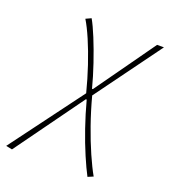

<svg xmlns="http://www.w3.org/2000/svg" viewBox="-211 -584 772 870"><g transform="rotate(20 175.5 -149.0)"><path d="M-54 192 -84 186 175 -162Q159 -225 138.5 -286Q118 -347 96.5 -397Q75 -447 56 -478L82 -490Q98 -462 118.5 -412Q139 -362 159 -303Q179 -244 193 -190H197L402 -478H435L204 -162Q222 -94 245 -28.5Q268 37 292 91.5Q316 146 336 181L310 192Q292 158 269.5 105.5Q247 53 225.5 -9.5Q204 -72 187 -136H183Z"/></g></svg>

Font: Source Sans 3 ExtraLight
Style: Italic
Weight: 250
Italic angle: -11°
Designer: Paul D. Hunt
Foundry: Adobe
Version: Version 3.046;hotconv 1.0.118;makeotfexe 2.5.65603